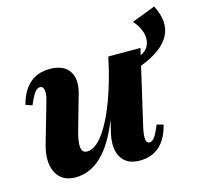

<svg xmlns="http://www.w3.org/2000/svg" viewBox="-100 -778 954 906"><g transform="rotate(-15 376.5 -325.5)"><path d="M162 15Q95 15 68 -38.5Q41 -92 67 -179L121 -367Q131 -400 127.5 -420Q124 -440 109 -440Q95 -440 82.5 -423.5Q70 -407 53 -366L21 -377Q57 -511 175 -511Q242 -511 269.5 -470.5Q297 -430 277 -360L232 -202Q215 -144 218.5 -116.5Q222 -89 246 -89Q297 -89 349.5 -180Q402 -271 443 -430L458 -496H615L530 -128Q514 -54 541 -54Q555 -54 567 -70.5Q579 -87 595 -127L627 -118Q593 17 475 17Q413 17 386.5 -26Q360 -69 376 -142L390 -201H389Q304 15 162 15ZM613 -624 728 -668Q816 -498 596 -414L544 -394V-435L598 -458Q649 -478 653 -525Q657 -572 613 -624Z"/></g></svg>

Font: Platypi
Style: Bold Italic
Weight: 700
Italic angle: -13°
Designer: David Sargent
Foundry: Bolt Cutter Type
Version: Version 1.200; ttfautohint (v1.8.4.7-5d5b)